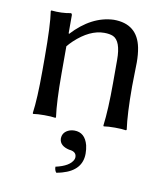

<svg xmlns="http://www.w3.org/2000/svg" viewBox="-77 -504 693 795"><g transform="rotate(10 269.5 -106.5)"><path d="M256.8 41Q301.3 41 314.9 92.3Q318.8 108.9 318.8 127Q318.8 197.8 236.8 220.7Q225.1 224.1 212.9 226.1Q205.1 217.3 205.1 202.1Q264.2 189 277.8 158.7Q279.8 153.3 279.8 148.9Q279.8 127.4 253.9 123.5Q251 123 249 123Q208.5 113.8 207 84Q207 54.7 237.8 43.9Q247.1 41 256.8 41ZM460 -180.2Q460 -65.4 469.2 0L466.8 2.9Q448.7 0 419.9 0Q391.1 0 373 2.9L371.1 0Q379.9 -68.4 379.9 -180.2V-277.8Q379.9 -356.9 345.7 -372.6Q331.1 -378.9 308.1 -378.9Q247.6 -378.9 185.5 -320.8Q173.3 -309.1 163.1 -296.9V-180.2Q163.1 -64 171.9 0L169.9 2.9Q151.9 0 123 0Q94.2 0 76.2 2.9L74.2 0Q83 -62 83 -180.2V-234.9Q83 -373 74.2 -429.2L76.2 -432.1Q120.1 -427.7 157.2 -435.1Q162.6 -435.1 163.1 -427.2Q163.1 -425.8 163.1 -424.8V-352.1L165 -349.1Q244.6 -435.5 337.9 -439Q437.5 -439 456.5 -342.8Q461.9 -315.4 461.9 -280.8Q461.9 -264.6 460.9 -230.5Q460 -195.8 460 -180.2Z"/></g></svg>

Font: Linux Biolinum O
Style: Regular
Weight: 400
Designer: Philipp H. Poll
Foundry: Philipp H. Poll
Version: Version 1.0.4